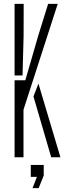

<svg xmlns="http://www.w3.org/2000/svg" viewBox="-20 -820 348 1001"><path d="M56 0V-401.5H112L179.5 -634.5L231 -800H281L102.5 -248V0ZM247 0 154.5 -317 180.5 -384 295 0ZM56 -426.5V-800H103.5L103 -631.5L97.5 -426.5ZM149.5 161 172.5 102H140.5V40H208V95L181.5 161Z"/></svg>

Font: Big Shoulders Stencil Display Thin Light
Style: Regular
Weight: 300
Version: Version 2.001